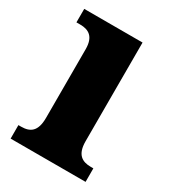

<svg xmlns="http://www.w3.org/2000/svg" viewBox="-138 -613 619 690"><g transform="rotate(30 171.0 -268.0)"><path d="M13 0H324V-56H314C277 -56 251 -71 251 -127V-536H9V-480H25C60 -480 86 -465 86 -413V-128C86 -71 61 -56 24 -56H13Z"/></g></svg>

Font: Noto Serif Hebrew SemiCondensed ExtraBold
Style: Regular
Weight: 800
Width: 4
Designer: Monotype Design Team
Foundry: Monotype Imaging Inc.
Version: Version 2.004